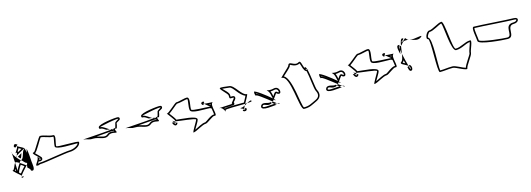

<svg xmlns="http://www.w3.org/2000/svg" viewBox="5 -1613 6923 2503"><g transform="rotate(-15 3466.5 -361.5)"><path d="M60 -270C65 -275 68 -281 72 -288V-281C73 -271 73 -263 73 -257C68 -261 62 -267 60 -270ZM158 -500C166 -512 174 -524 180 -538C191 -532 204 -525 214 -519C200 -511 181 -501 163 -491C162 -493 159 -499 158 -500ZM104 -229 113 -253C114 -256 116 -260 118 -264C125 -280 139 -302 151 -321C158 -317 165 -312 172 -308C179 -302 187 -297 194 -291C171 -266 141 -234 125 -211ZM116 -166C117 -164 118 -164 120 -162C120 -162 136 -136 151 -169ZM79 -495C82 -469 85 -415 88 -365C92 -370 97 -371 102 -370C112 -367 127 -359 145 -348C151 -357 156 -366 159 -371C174 -401 204 -327 238 -324L235 -308C232 -304 227 -299 223 -294C225 -292 228 -291 230 -289L225 -266C248 -247 261 -229 261 -226C261 -226 254 -210 280 -208C321 -206 301 -296 299 -324C296 -388 290 -465 280 -503L268 -453C265 -479 261 -500 257 -510C212 -508 218 -387 173 -380C163 -379 140 -403 119 -430C123 -433 127 -440 131 -448C124 -443 118 -439 115 -435C99 -456 86 -480 79 -495ZM132 -590C114 -561 145 -557 145 -557L162 -571C163 -570 164 -570 165 -569C165 -570 164 -571 163 -572L179 -585C173 -592 165 -596 157 -598C157 -598 146 -611 132 -590ZM144 -431C155 -417 166 -406 173 -401C180 -406 190 -434 200 -466L146 -434C145 -433 145 -432 144 -431ZM31 -276C14 -278 115 -193 131 -179C126 -191 189 -255 223 -294C198 -314 169 -333 145 -348C126 -319 97 -277 93 -254C92 -272 91 -317 88 -365C68 -344 56 -274 31 -276ZM131 -179 132 -178C134 -177 133 -177 131 -179ZM131 -448C166 -472 242 -510 250 -516C252 -518 255 -515 257 -510H259C278 -510 200 -550 165 -569C176 -540 98 -467 139 -488C149 -493 141 -467 131 -448ZM75 -510C74 -507 76 -502 79 -495C78 -509 76 -515 75 -510Z M371 -418C404 -438 470 -570 495 -600C546 -597 597 -565 658 -565C663 -546 641 -478 641 -438C641 -385 901 -406 941 -400C929 -368 864 -338 817 -338C756 -338 462 -284 411 -284C383 -284 373 -275 372 -275C378 -284 385 -293 391 -304C398 -300 404 -299 408 -299C420 -299 446 -306 444 -330C444 -337 442 -349 432 -355C416 -376 386 -401 371 -418ZM359 -434C307 -434 398 -371 420 -338C423 -338 424 -337 424 -332V-330C426 -323 421 -319 408 -319C397 -319 405 -331 413 -336C403 -349 389 -372 389 -358C389 -308 312 -254 362 -254C393 -254 381 -264 411 -264C467 -264 761 -318 817 -318C875 -318 963 -355 963 -412C963 -435 661 -415 661 -438C661 -481 703 -585 659 -585C601 -585 549 -620 489 -620C473 -620 375 -434 359 -434ZM413 -336C418 -329 423 -325 424 -330C423 -333 422 -335 420 -338C418 -338 415 -337 413 -336Z M1202 -421C1268 -426 1335 -431 1388 -436L1412 -439C1420 -437 1431 -435 1439 -436C1440 -434 1441 -429 1442 -428C1417 -433 1379 -439 1347 -412C1308 -379 1271 -406 1202 -421ZM1025 -428C1084 -422 1090 -403 1150 -406C1233 -410 1297 -344 1360 -397C1412 -440 1497 -370 1463 -430C1456 -443 1458 -453 1460 -458L1481 -455C1483 -457 1486 -460 1487 -464C1515 -548 1475 -507 1542 -550C1545 -552 1551 -554 1554 -566C1560 -590 1534 -593 1534 -593C1506 -598 1267 -571 1261 -530C1256 -500 1284 -506 1284 -506C1301 -505 1323 -490 1348 -473L1396 -466C1359 -485 1322 -523 1285 -526C1237 -528 1573 -594 1531 -567C1464 -524 1493 -545 1468 -470C1467 -467 1454 -465 1433 -462L1450 -459C1449 -459 1448 -458 1447 -458C1436 -455 1425 -455 1414 -459C1293 -445 1011 -430 1025 -428ZM1396 -466C1402 -463 1408 -461 1414 -459C1421 -460 1427 -461 1433 -462Z M1773 -421C1839 -426 1906 -431 1959 -436L1983 -439C1991 -437 2002 -435 2010 -436C2011 -434 2012 -429 2013 -428C1988 -433 1950 -439 1918 -412C1879 -379 1842 -406 1773 -421ZM1596 -428C1655 -422 1661 -403 1721 -406C1804 -410 1868 -344 1931 -397C1983 -440 2068 -370 2034 -430C2027 -443 2029 -453 2031 -458L2052 -455C2054 -457 2057 -460 2058 -464C2086 -548 2046 -507 2113 -550C2116 -552 2122 -554 2125 -566C2131 -590 2105 -593 2105 -593C2077 -598 1838 -571 1832 -530C1827 -500 1855 -506 1855 -506C1872 -505 1894 -490 1919 -473L1967 -466C1930 -485 1893 -523 1856 -526C1808 -528 2144 -594 2102 -567C2035 -524 2064 -545 2039 -470C2038 -467 2025 -465 2004 -462L2021 -459C2020 -459 2019 -458 2018 -458C2007 -455 1996 -455 1985 -459C1864 -445 1582 -430 1596 -428ZM1967 -466C1973 -463 1979 -461 1985 -459C1992 -460 1998 -461 2004 -462Z M2727 -446C2733 -446 2740 -445 2745 -445C2744 -442 2743 -438 2743 -434C2738 -437 2732 -442 2727 -446ZM2196 -463C2234 -487 2305 -553 2324 -563C2366 -562 2454 -590 2470 -587C2482 -573 2454 -487 2464 -438C2473 -389 2648 -401 2709 -397C2716 -397 2722 -396 2727 -396L2745 -387C2749 -355 2757 -320 2757 -304C2712 -307 2635 -237 2620 -234C2574 -234 2513 -193 2468 -174C2491 -216 2528 -270 2533 -294C2543 -349 2330 -353 2264 -364C2255 -388 2216 -436 2196 -463ZM2197 -343C2203 -330 2209 -307 2227 -297C2240 -289 2256 -298 2262 -308C2264 -313 2266 -317 2267 -323L2247 -329C2247 -326 2246 -321 2244 -317C2239 -307 2230 -320 2222 -336ZM2213 -357C2216 -351 2218 -343 2222 -336L2247 -329C2247 -343 2232 -348 2232 -350C2224 -352 2217 -355 2213 -357ZM2208 -362C2208 -360 2210 -359 2213 -357C2209 -366 2207 -371 2208 -362ZM2636 -471C2640 -462 2649 -458 2653 -456L2663 -474C2658 -476 2655 -478 2654 -480C2653 -483 2656 -480 2663 -474L2673 -492C2673 -492 2669 -508 2647 -500C2622 -491 2636 -471 2636 -471ZM2663 -474 2664 -473ZM2166 -474C2150 -484 2262 -352 2244 -352C2235 -351 2232 -351 2232 -350C2305 -332 2517 -320 2513 -298C2509 -277 2418 -142 2439 -144C2486 -151 2574 -214 2620 -214C2647 -213 2732 -292 2759 -284C2811 -270 2730 -436 2778 -460C2792 -467 2696 -463 2664 -473C2681 -459 2714 -429 2735 -415C2675 -422 2488 -420 2484 -442C2476 -480 2516 -594 2476 -606C2448 -614 2352 -580 2322 -583C2303 -584 2181 -462 2166 -474Z M2908 -349C2963 -351 3023 -353 3034 -356C3034 -356 3056 -356 3046 -391C3057 -405 3080 -421 3080 -445C3081 -463 3063 -470 3054 -470H3024V-493C3024 -529 2966 -573 2945 -599C2976 -598 3021 -589 3038 -589C3085 -589 3134 -462 3215 -433C3206 -412 3188 -382 3172 -352H3162C3067 -350 2948 -354 2913 -341C2911 -344 2910 -346 2908 -349ZM3131 -258C3132 -251 3140 -240 3152 -240C3160 -240 3169 -237 3180 -248C3193 -261 3181 -277 3179 -279L3157 -269C3168 -264 3172 -260 3152 -260C3150 -260 3150 -263 3151 -267ZM2846 -364C2903 -364 2916 -261 2916 -318C2916 -333 3078 -329 3184 -332C3213 -385 3249 -448 3240 -448C3169 -448 3109 -609 3038 -609C3019 -609 2916 -630 2916 -611C2916 -588 3004 -516 3004 -493C3004 -443 3004 -450 3054 -450C3085 -450 2992 -376 3022 -376C3078 -376 2790 -364 2846 -364ZM3173 -312C3185 -318 3199 -326 3211 -333C3203 -333 3194 -332 3184 -332C3180 -325 3176 -318 3173 -312ZM3211 -333C3248 -335 3274 -338 3274 -344C3274 -367 3245 -352 3211 -333ZM3151 -267 3157 -269C3156 -270 3154 -270 3153 -271C3152 -269 3151 -268 3151 -267ZM3124 -295C3088 -295 3130 -281 3153 -271C3157 -280 3164 -295 3173 -312C3154 -302 3137 -295 3124 -295Z M3355 -428C3391 -408 3455 -361 3503 -321C3444 -367 3387 -414 3357 -420C3356 -424 3356 -425 3355 -428ZM3545 -402C3560 -402 3577 -404 3597 -409C3614 -413 3625 -410 3632 -404C3649 -392 3649 -367 3646 -364H3644C3630 -366 3638 -366 3626 -375C3598 -396 3579 -354 3565 -333C3564 -335 3566 -328 3565 -330C3560 -355 3556 -379 3545 -402ZM3374 -241C3368 -178 3542 -216 3578 -213L3551 -233C3479 -231 3380 -213 3396 -244C3416 -283 3462 -209 3524 -254L3507 -267C3479 -250 3406 -306 3378 -253C3376 -250 3375 -246 3374 -241ZM3335 -452C3329 -420 3347 -394 3347 -394C3340 -426 3456 -332 3539 -268C3545 -274 3552 -281 3558 -290C3562 -282 3568 -277 3576 -275C3585 -272 3578 -281 3562 -296C3635 -397 3595 -350 3642 -344C3690 -338 3671 -450 3592 -428C3512 -408 3480 -450 3514 -413C3538 -388 3540 -339 3551 -306C3487 -363 3339 -475 3335 -452ZM3524 -254 3551 -233C3564 -233 3576 -233 3586 -232C3573 -241 3557 -254 3539 -268C3534 -263 3529 -258 3524 -254ZM3586 -232C3609 -215 3623 -208 3618 -218C3614 -226 3602 -230 3586 -232Z M3764 -547C3801 -583 3863 -632 3873 -657V-658C3876 -668 3879 -671 3880 -672C3884 -672 3946 -624 4005 -657C4012 -644 4018 -614 4028 -586L4043 -555C4049 -547 4057 -539 4068 -535C4088 -451 4098 -292 4117 -256C4119 -253 4121 -250 4122 -246C4143 -200 4131 -164 4082 -142C4012 -110 3983 -87 3912 -89C3880 -128 3866 -491 3764 -547ZM3729 -534C3849 -548 3848 -71 3908 -69C3988 -66 4022 -93 4090 -124C4152 -152 4168 -206 4135 -266C4121 -293 4106 -472 4084 -552H4082C4072 -552 4064 -559 4058 -569C4065 -565 4074 -562 4082 -559C4075 -581 4068 -593 4060 -590C4055 -588 4052 -587 4050 -585C4032 -628 4027 -694 3998 -676C3930 -632 3878 -739 3854 -664C3848 -648 3712 -532 3729 -534ZM4082 -559C4083 -557 4083 -554 4084 -552C4103 -551 4095 -554 4082 -559Z M4233 -428C4269 -408 4333 -361 4381 -321C4322 -367 4265 -414 4235 -420C4234 -424 4234 -425 4233 -428ZM4423 -402C4438 -402 4455 -404 4475 -409C4492 -413 4503 -410 4510 -404C4527 -392 4527 -367 4524 -364H4522C4508 -366 4516 -366 4504 -375C4476 -396 4457 -354 4443 -333C4442 -335 4444 -328 4443 -330C4438 -355 4434 -379 4423 -402ZM4252 -241C4246 -178 4420 -216 4456 -213L4429 -233C4357 -231 4258 -213 4274 -244C4294 -283 4340 -209 4402 -254L4385 -267C4357 -250 4284 -306 4256 -253C4254 -250 4253 -246 4252 -241ZM4213 -452C4207 -420 4225 -394 4225 -394C4218 -426 4334 -332 4417 -268C4423 -274 4430 -281 4436 -290C4440 -282 4446 -277 4454 -275C4463 -272 4456 -281 4440 -296C4513 -397 4473 -350 4520 -344C4568 -338 4549 -450 4470 -428C4390 -408 4358 -450 4392 -413C4416 -388 4418 -339 4429 -306C4365 -363 4217 -475 4213 -452ZM4402 -254 4429 -233C4442 -233 4454 -233 4464 -232C4451 -241 4435 -254 4417 -268C4412 -263 4407 -258 4402 -254ZM4464 -232C4487 -215 4501 -208 4496 -218C4492 -226 4480 -230 4464 -232Z M5169 -446C5175 -446 5182 -445 5187 -445C5186 -442 5185 -438 5185 -434C5180 -437 5174 -442 5169 -446ZM4638 -463C4676 -487 4747 -553 4766 -563C4808 -562 4896 -590 4912 -587C4924 -573 4896 -487 4906 -438C4915 -389 5090 -401 5151 -397C5158 -397 5164 -396 5169 -396L5187 -387C5191 -355 5199 -320 5199 -304C5154 -307 5077 -237 5062 -234C5016 -234 4955 -193 4910 -174C4933 -216 4970 -270 4975 -294C4985 -349 4772 -353 4706 -364C4697 -388 4658 -436 4638 -463ZM4639 -343C4645 -330 4651 -307 4669 -297C4682 -289 4698 -298 4704 -308C4706 -313 4708 -317 4709 -323L4689 -329C4689 -326 4688 -321 4686 -317C4681 -307 4672 -320 4664 -336ZM4655 -357C4658 -351 4660 -343 4664 -336L4689 -329C4689 -343 4674 -348 4674 -350C4666 -352 4659 -355 4655 -357ZM4650 -362C4650 -360 4652 -359 4655 -357C4651 -366 4649 -371 4650 -362ZM5078 -471C5082 -462 5091 -458 5095 -456L5105 -474C5100 -476 5097 -478 5096 -480C5095 -483 5098 -480 5105 -474L5115 -492C5115 -492 5111 -508 5089 -500C5064 -491 5078 -471 5078 -471ZM5105 -474 5106 -473ZM4608 -474C4592 -484 4704 -352 4686 -352C4677 -351 4674 -351 4674 -350C4747 -332 4959 -320 4955 -298C4951 -277 4860 -142 4881 -144C4928 -151 5016 -214 5062 -214C5089 -213 5174 -292 5201 -284C5253 -270 5172 -436 5220 -460C5234 -467 5138 -463 5106 -473C5123 -459 5156 -429 5177 -415C5117 -422 4930 -420 4926 -442C4918 -480 4958 -594 4918 -606C4890 -614 4794 -580 4764 -583C4745 -584 4623 -462 4608 -474Z M5304 -319C5306 -320 5306 -319 5307 -320C5316 -327 5322 -336 5326 -345C5329 -330 5333 -315 5337 -301C5323 -308 5310 -315 5304 -319ZM5351 -245C5357 -224 5358 -198 5377 -189C5393 -182 5404 -200 5405 -202C5414 -229 5403 -253 5387 -268L5370 -257C5385 -244 5393 -228 5386 -208C5385 -204 5378 -224 5369 -256ZM5306 -432 5315 -492C5311 -518 5309 -534 5313 -534H5321L5324 -554C5322 -553 5319 -554 5315 -554C5268 -559 5300 -462 5306 -432ZM5315 -492C5318 -475 5321 -454 5326 -432C5331 -466 5336 -505 5342 -538C5336 -535 5330 -534 5321 -534ZM5458 -586C5462 -585 5467 -583 5472 -582C5467 -583 5463 -585 5458 -586ZM5472 -582C5528 -568 5576 -541 5624 -580C5665 -615 5541 -571 5472 -582ZM5342 -538C5368 -551 5367 -587 5414 -589C5429 -590 5444 -589 5458 -586C5447 -590 5438 -595 5433 -604C5414 -640 5408 -595 5370 -582C5318 -566 5434 -622 5380 -626C5361 -627 5350 -588 5342 -538ZM5369 -256V-258L5370 -257ZM5296 -337C5247 -306 5329 -292 5369 -258C5356 -304 5338 -374 5326 -432C5319 -386 5310 -347 5296 -337Z M5710 -549C5710 -575 5738 -614 5748 -614C5801 -614 5888 -676 5924 -682C5945 -641 5956 -296 6022 -296C6102 -296 6160 -347 6220 -352C6215 -319 6180 -247 6179 -210C6176 -191 6096 -86 6084 -41C6046 -50 5961 -104 5920 -104C5849 -104 5816 -95 5753 -94C5738 -153 5769 -534 5710 -549ZM5704 -530C5742 -530 5706 -74 5744 -74C5816 -74 5848 -84 5920 -84C5958 -84 6102 9 6102 -30C6102 -60 6199 -180 6199 -210C6199 -247 6266 -372 6230 -372C6155 -372 6096 -316 6022 -316C5980 -316 5972 -703 5930 -703C5886 -703 5792 -634 5748 -634C5706 -634 5669 -530 5704 -530Z M6326 -512C6416 -511 6773 -484 6855 -484C6883 -484 6882 -475 6882 -475C6882 -471 6872 -452 6837 -452C6690 -452 6798 -282 6709 -282C6661 -282 6374 -310 6340 -342C6339 -381 6318 -484 6326 -512ZM6320 -339C6320 -287 6657 -262 6709 -262C6827 -262 6719 -432 6837 -432C6910 -432 6929 -504 6855 -504C6773 -504 6404 -532 6321 -532C6282 -532 6320 -378 6320 -339Z"/></g></svg>

Font: CiSf CamouflageKit II
Style: Outline
Weight: 400
Version: Version 1